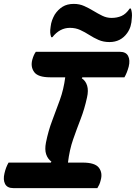

<svg xmlns="http://www.w3.org/2000/svg" viewBox="-22 -966 698 986"><path d="M478 0H46Q15 0 4 -21.5Q-7 -43 1 -76Q8 -107 22 -131H239L242 -136Q223 -150 215 -174Q207 -198 214 -234Q226 -294 246 -346.5Q266 -399 285.5 -453Q305 -507 313 -569H236Q173 -569 153.5 -596Q134 -623 144 -660Q151 -685 162 -700H593Q625 -700 636 -678.5Q647 -657 639 -624Q630 -591 617 -569H401L398 -564Q418 -551 425.5 -526Q433 -501 425 -466Q412 -406 392 -354.5Q372 -303 353.5 -250Q335 -197 327 -131H403Q466 -131 486 -104.5Q506 -78 495 -40Q492 -27 487.5 -17.5Q483 -8 478 0ZM551 -874Q579 -874 602 -884Q625 -894 644 -922H650Q658 -900 655 -874Q654 -850 648.5 -831.5Q643 -813 631 -796Q598 -750 540 -750Q509 -750 484 -761Q459 -772 436.5 -786.5Q414 -801 390 -812Q366 -823 337 -823Q285 -823 247 -775H241Q237 -786 236 -798Q235 -810 238 -829Q240 -847 245.5 -862Q251 -877 259 -891Q276 -917 299.5 -931.5Q323 -946 357 -946Q386 -946 410.5 -935Q435 -924 458 -910Q481 -896 503.5 -885Q526 -874 551 -874Z"/></svg>

Font: Recursive Mn Csl St
Style: Bold Italic
Weight: 700
Italic angle: -15°
Monospace: yes
Version: Version 1.079;hotconv 1.0.112;makeotfexe 2.5.65598; ttfautoh